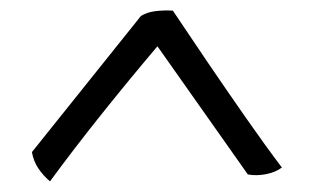

<svg xmlns="http://www.w3.org/2000/svg" viewBox="-20 -719 590 361"><path d="M276 -632Q221 -567 169.5 -502.5Q118 -438 74 -378Q61 -389 52 -402.5Q43 -416 40 -433L245 -689Q256 -696 272 -698Q288 -700 305 -699Q333 -657 369 -604Q405 -551 442 -498Q479 -445 510 -404Q498 -395 480 -391.5Q462 -388 446 -391Z"/></svg>

Font: Vollkorn SemiBold
Style: Regular
Weight: 600
Designer: Friedrich Althausen
Foundry: Friedrich Althausen
Version: Version 5.000